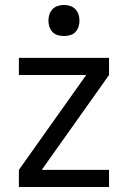

<svg xmlns="http://www.w3.org/2000/svg" viewBox="-20 -753 515 773"><path d="M56 0V-69L327 -451H56V-520H419V-451L148 -69H419V0ZM238 -608Q225 -608 212.5 -611.5Q200 -615 191.5 -624Q183 -633 179 -645Q175 -657 175 -670Q175 -683 179 -695Q183 -707 191.5 -716Q200 -725 212.5 -729Q225 -733 238 -733Q250 -733 262.5 -729Q275 -725 283.5 -716Q292 -707 296 -695Q300 -683 300 -670Q300 -657 296 -645Q292 -633 283.5 -624Q275 -615 262.5 -611.5Q250 -608 238 -608Z"/></svg>

Font: Iosevka QP
Style: Regular
Weight: 400
Designer: Belleve Invis
Foundry: Belleve Invis
Version: Version 20.0.0; ttfautohint (v1.8.4)